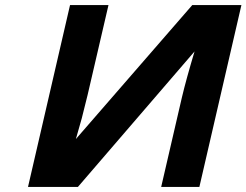

<svg xmlns="http://www.w3.org/2000/svg" viewBox="-20 -734 968 754"><path d="M90 0 255 -714H406L324 -361L301 -269L278 -188L735 -714H928L763 0H613L694 -350Q711 -422 744 -532L286 0Z"/></svg>

Font: Passageway
Style: BdIt
Weight: 700
Foundry: Ascender Corporation
Version: Version 1.11